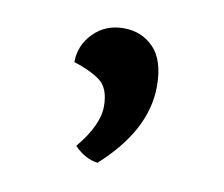

<svg xmlns="http://www.w3.org/2000/svg" viewBox="-42 -182 395 339"><g transform="rotate(10 155.5 -13.0)"><path d="M109 85Q145 42 145 8Q145 -25 127 -38Q109 -51 80 -60Q80 -90 101.5 -112Q123 -134 156 -134Q188 -134 209.5 -112Q231 -90 231 -43Q231 36 151 108Q128 105 109 85Z"/></g></svg>

Font: Arima Madurai Black
Style: Regular
Weight: 900
Designer: Joana Correia and Natanael Gama
Foundry: NDISCOVER
Version: Version 1.020